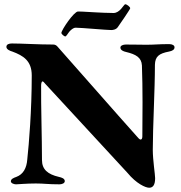

<svg xmlns="http://www.w3.org/2000/svg" viewBox="-20 -862 849 901"><path d="M287 -691C290 -691 297 -702 305 -713C313 -722 324 -732 335 -732C361 -732 480 -721 502 -721C510 -721 525 -723 533 -735C539 -743 591 -819 591 -823C591 -830 575 -842 568 -842C564 -842 558 -831 548 -820C539 -810 527 -801 513 -801C481 -801 453 -803 429 -804C401 -805 371 -808 346 -808C327 -808 268 -721 268 -707C268 -703 280 -691 287 -691ZM680 19C697 19 708 7 708 -26C708 -42 697 -112 697 -158C697 -267 707 -438 707 -558C708 -597 726 -611 773 -620C789 -623 799 -629 799 -640C799 -649 789 -655 774 -655C722 -655 707 -652 667 -652C635 -652 617 -653 570 -653C558 -653 545 -648 545 -639C545 -627 558 -621 572 -618C618 -607 644 -592 646 -555C650 -453 649 -305 648 -222C648 -213 645 -207 640 -207C635 -207 628 -215 624 -220C520 -336 355 -525 251 -642C246 -648 240 -653 230 -653C158 -653 84 -658 36 -658C22 -658 10 -654 10 -642C10 -630 27 -623 38 -620C89 -601 129 -577 129 -508C129 -344 116 -188 108 -114C105 -73 89 -44 57 -32C43 -27 31 -22 31 -11C31 -2 46 3 55 3C65 3 104 -1 148 -1C188 -1 204 3 259 3C271 3 284 -2 284 -12C284 -24 270 -29 256 -32C204 -44 177 -67 177 -111C177 -213 172 -369 173 -460C173 -467 174 -480 180 -480C183 -480 189 -473 193 -468C303 -350 468 -169 578 -51C620 0 663 19 680 19Z"/></svg>

Font: EB Garamond
Style: Bold
Weight: 700
Designer: Georg Duffner and Octavio Pardo
Foundry: Georg Duffner
Version: Version 1.000;PS 001.000;hotconv 1.0.88;makeotf.lib2.5.64775